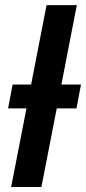

<svg xmlns="http://www.w3.org/2000/svg" viewBox="-20 -745 343 765"><path d="M206.1 -313 145 0H24.4L85.4 -313H12.2L30.3 -408.2H104L165.5 -724.6H286.1L224.6 -408.2H302.7L284.7 -313Z"/></svg>

Font: Arimo SemiBold
Style: Italic
Weight: 600
Italic angle: -12°
Version: Version 1.33